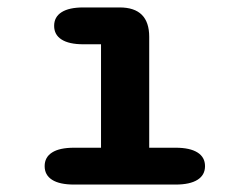

<svg xmlns="http://www.w3.org/2000/svg" viewBox="-20 -496 659 516"><path d="M179 0Q140 0 120 -12.8Q100 -25.5 100 -49.5Q100 -73.5 120 -86.2Q140 -99 179 -99H251.5V-377H204Q165.5 -377 145.5 -389.8Q125.5 -402.5 125.5 -426.5Q125.5 -450.5 145.5 -463.2Q165.5 -476 204 -476H301.5Q381 -476 381 -397V-99H452Q490.5 -99 510.8 -86.2Q531 -73.5 531 -49.5Q531 -25.5 510.8 -12.8Q490.5 0 452 0Z"/></svg>

Font: Sono Monospace SemiBold
Style: Regular
Weight: 600
Designer: Tyler Finck
Foundry: Tyler Finck
Version: Version 2.112